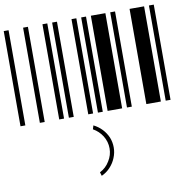

<svg xmlns="http://www.w3.org/2000/svg" viewBox="-100 -689 1161 1172"><g transform="rotate(-10 480.0 -103.0)"><path d="M0 0V-590H30V0ZM120 0V-590H150V0ZM240 0V-590H270V0ZM300 0V-590H330V0ZM420 0V-590H450V0ZM480 0V-590H510V0ZM540 0V-590H630V0ZM660 0V-590H690V0ZM780 0V-590H870V0ZM900 0V-590H930V0ZM429 361Q467 342 489 305Q512 269 512 227Q512 186 490 150Q468 115 432 95L439 72Q468 86 491 110Q513 133 526 163Q538 193 538 226Q538 259 525 290Q513 320 490 345Q467 370 436 384Z"/></g></svg>

Font: Libre Barcode 39 Extended Text
Style: Regular
Weight: 400
Version: Version 1.005; ttfautohint (v1.8.3)